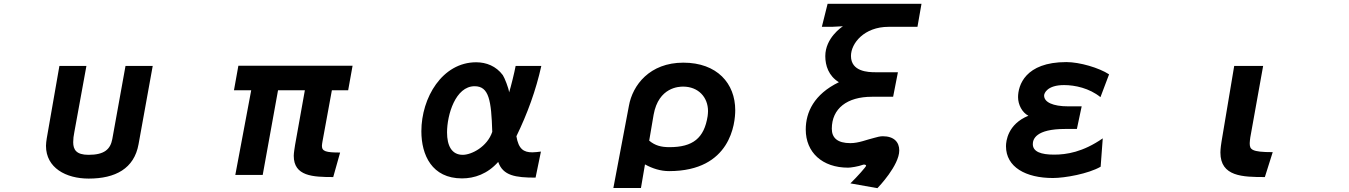

<svg xmlns="http://www.w3.org/2000/svg" viewBox="-20 -861 7040 1002"><path d="M635 -517 566 -135C556 -82 525 -53 442 -53C378 -53 362 -80 362 -119C362 -135 364 -153 368 -172L431 -517H290L224 -139C222 -125 220 -113 220 -100C220 15 324 71 443 71C582 71 680 19 703 -108L777 -517Z M1719 63 1755 -65C1681 -65 1660 -71 1660 -100C1660 -107 1662 -115 1663 -123L1712 -390H1797L1820 -518H1224L1201 -390H1291L1208 52H1351L1431 -390H1571L1520 -105C1518 -91 1513 -63 1513 -48C1513 59 1613 63 1719 63Z M2775 66 2803 -70C2786 -68 2771 -66 2758 -66C2713 -66 2686 -83 2675 -150C2732 -267 2777 -390 2805 -517H2671C2665 -484 2646 -407 2637 -379C2635 -400 2613 -456 2604 -469C2569 -516 2518 -536 2465 -536C2288 -536 2179 -351 2179 -176C2179 -52 2234 70 2391 70C2456 70 2524 47 2580 -16C2605 56 2670 66 2775 66ZM2549 -173C2523 -95 2441 -53 2395 -53C2337 -53 2313 -101 2313 -170C2313 -262 2357 -411 2457 -411C2532 -411 2544 -337 2549 -173Z M3368 -127 3391 -262C3417 -407 3525 -409 3545 -409C3624 -409 3675 -354 3675 -281C3675 -273 3674 -264 3673 -255C3655 -140 3596 -93 3474 -93C3431 -93 3399 -101 3368 -127ZM3262 -308 3181 120H3325L3346 -3C3386 19 3428 32 3472 32C3795 32 3817 -220 3817 -286C3817 -425 3723 -534 3546 -534C3371 -534 3281 -417 3262 -308Z M4418 96 4559 121C4565 115 4673 2 4673 -76C4673 -119 4646 -150 4587 -150C4574 -150 4557 -146 4544 -142C4502 -132 4462 -114 4418 -114C4350 -114 4321 -142 4321 -189C4321 -295 4401 -356 4530 -356H4641L4666 -484H4548C4511 -484 4421 -487 4421 -569C4421 -635 4490 -721 4617 -721H4768L4789 -841H4299L4269 -721H4321L4379 -724C4373 -720 4287 -663 4287 -568C4287 -519 4304 -465 4358 -432C4228 -369 4185 -275 4185 -185C4185 -66 4271 14 4406 14C4420 14 4459 8 4483 -1C4485 -2 4488 -2 4490 -2C4495 -2 4500 0 4500 4C4500 9 4454 61 4418 96Z M5724 9 5735 -139C5631 -67 5546 -54 5481 -54C5413 -54 5370 -69 5370 -109C5370 -134 5385 -188 5539 -188H5600L5625 -306H5555C5474 -306 5429 -328 5429 -362V-363C5429 -374 5445 -417 5533 -417C5590 -417 5665 -401 5723 -354L5768 -473C5716 -507 5615 -537 5545 -537C5329 -537 5293 -414 5293 -354C5293 -315 5314 -274 5347 -257C5239 -213 5230 -124 5230 -98C5230 11 5333 68 5475 68C5537 68 5660 46 5724 9Z M6581 63 6622 -67C6510 -67 6502 -81 6502 -114C6502 -124 6504 -134 6505 -144L6572 -517H6421L6355 -123C6349 -86 6349 -68 6349 -65C6349 61 6466 63 6581 63Z"/></svg>

Font: LINE Seed JP App_OTF Bold
Style: Regular
Weight: 700
Designer: LINE & Fontrix & Fontworks
Version: Version 1.009